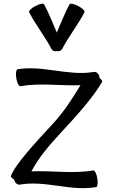

<svg xmlns="http://www.w3.org/2000/svg" viewBox="-20 -944 600 1014"><path d="M308 -685C343 -752 391 -812 426 -879C430 -886 415 -901 393 -912C371 -924 351 -928 347 -921C321 -873 302 -822 280 -772C258 -822 239 -873 213 -921C209 -928 189 -924 167 -912C145 -901 130 -886 134 -879C169 -812 217 -752 252 -685C257 -676 268 -672 280 -674C292 -672 303 -676 308 -685ZM85 31C219 7 354 68 488 44C495 43 498 22 494 -2C490 -27 480 -46 472 -44C365 -25 255 -44 146 -39C186 -115 244 -181 303 -245C381 -329 469 -425 519 -511C522 -515 516 -524 505 -533C505 -536 505 -537 505 -538C502 -555 488 -567 475 -564C341 -541 206 -601 72 -578C65 -576 62 -555 66 -531C70 -506 80 -488 88 -489C192 -507 299 -490 405 -494C361 -421 315 -350 257 -288C177 -202 59 -75 38 -15C36 -10 43 -3 55 4C58 22 72 33 85 31Z"/></svg>

Font: Nupuram
Style: Regular
Weight: 400
Designer: Santhosh Thottingal (santhosh.thottingal@gmail.com)
Foundry: SMC
Version: Version 1.000